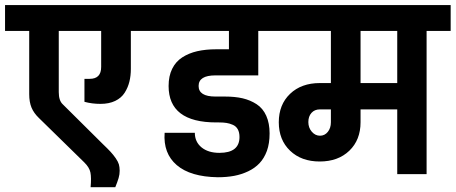

<svg xmlns="http://www.w3.org/2000/svg" viewBox="-32 -701 1834 773"><path d="M590.8 -576.5H494.8V-423.5Q494.8 -395.7 488.9 -372.1Q483.1 -348.4 469.8 -327.5Q456.6 -306.7 431.8 -294.7Q407 -282.8 372.7 -282.8Q338.4 -282.8 308 -291.1V-383.6H329.3Q375.3 -383.6 375.3 -431.4V-576.5H204.6V-330.1Q204.6 -295.8 220.7 -281.1L381.8 -121.2Q401.8 -102.1 412.9 -90.1Q424 -78.2 433.8 -64.1Q443.5 -50 446.6 -39.3Q449.6 -28.7 449.8 -14.1Q450 0.4 445.5 15.9Q440.9 31.3 432.2 52.6H332.8Q336.2 14.3 332.1 -6.3Q328 -26.9 307.1 -47.4L124.7 -225.9Q104.3 -245.4 94.9 -267.8Q85.6 -290.2 85.6 -321.9V-576.5H-11.7V-680.7H590.8Z M835.4 -397.5Q767.6 -397.5 767.6 -354.9Q767.6 -312.3 835.4 -312.3H873.6Q914 -312.3 944.8 -305.2Q975.7 -298 1001.1 -281.5Q1026.5 -265 1040 -234.8Q1053.4 -204.6 1053.4 -164Q1053.4 -123.4 1042.6 -93.6Q1031.7 -63.9 1013 -44.1Q994.4 -24.3 967.6 -11.5Q940.9 1.3 910.7 7Q880.5 12.6 844.9 12.6Q734.6 10.9 679.6 -36.3Q624.7 -83.4 630.8 -166.4H752.4Q752.4 -129.9 779.3 -107.7Q806.3 -85.6 851.4 -85.6Q932.2 -85.6 932.2 -149.4Q932.2 -168.1 925.3 -180.5Q918.3 -192.9 905.3 -198.5Q892.3 -204.2 879.7 -206.1Q867.1 -208.1 849.7 -208.1H838.8Q646.8 -208.1 646.8 -354.9Q646.8 -394.9 661.2 -424Q675.5 -453.1 701.8 -470Q728.1 -487 761.9 -494.8Q795.8 -502.6 838.8 -502.6H889.7V-576.5H567.3V-680.7H1103V-576.5H1007.8V-397.5Z M1782.4 -576.5H1685.5V0H1567.3V-260.6H1419.6V-208.9Q1419.6 -137.7 1374.5 -94.3Q1329.3 -50.8 1255.2 -50.8Q1181.1 -50.8 1135.8 -94.3Q1090.4 -137.7 1090.4 -208.7Q1090.4 -279.8 1135.8 -323.2Q1181.1 -366.6 1255.9 -366.6H1300.2V-576.5H1078.6V-680.7H1782.4ZM1567.3 -366.6V-576.5H1419.6V-366.6ZM1300.2 -260.6H1255.9Q1234.6 -260.6 1222 -246.5Q1209.4 -232.4 1209.4 -209.6Q1209.4 -186.8 1223.3 -170.7Q1237.2 -154.6 1256.3 -154.6Q1275.4 -154.6 1287.8 -170.1Q1300.2 -185.5 1300.2 -208.9Z"/></svg>

Font: Puralecka Narrow
Style: Bold
Weight: 700
Designer: Hector Gatti, Marcela Romero, Pablo Cosgaya and Nicolas Silva
Version: Version 1.004;PS 001.004;hotconv 1.0.70;makeotf.lib2.5.58329